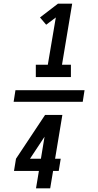

<svg xmlns="http://www.w3.org/2000/svg" viewBox="-20 -868 540 1056"><path d="M177 -444V-512H243L287 -772L234 -732L200 -772L299 -848H377L321 -512H370V-444ZM55 -308 65 -372H445L435 -308ZM178 168 194 72H57L68 5L228 -236H323L283 5H314L303 72H272L256 168ZM145 5H205L225 -116Z"/></svg>

Font: Iosevka SS18 Semibold
Style: Italic
Weight: 600
Italic angle: -9°
Monospace: yes
Designer: Belleve Invis
Foundry: Belleve Invis
Version: Version 25.1.1; ttfautohint (v1.8.4)